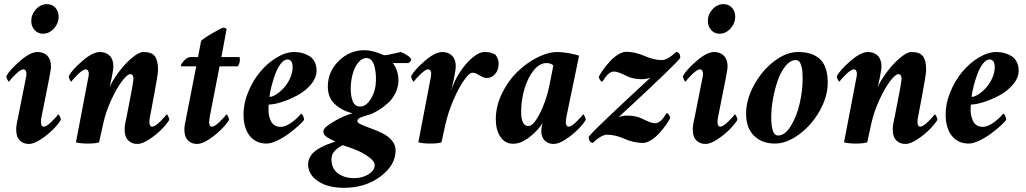

<svg xmlns="http://www.w3.org/2000/svg" viewBox="-20 -691 4979 932"><path d="M103.5 -301.8Q108.4 -321.3 108.4 -334Q108.4 -341.3 104.5 -347.9Q100.6 -354.5 93.8 -354.5Q80.1 -354.5 54.4 -329.1Q28.8 -303.7 24.4 -294.9Q20 -294.9 15.4 -305.2Q10.7 -315.4 10.7 -321.3Q26.9 -351.6 76.9 -395Q127 -438.5 162.1 -438.5Q191.9 -438.5 209.7 -420.4Q227.5 -402.3 227.5 -369.1Q227.5 -354.5 218.8 -310.5L182.6 -128.9Q178.7 -113.3 178.7 -96.7Q178.7 -88.9 182.1 -82.5Q185.5 -76.2 192.4 -76.2Q206.1 -76.2 231.7 -101.6Q257.3 -127 261.7 -135.7Q266.1 -135.7 270.8 -125.5Q275.4 -115.2 275.4 -109.4Q266.1 -92.3 240.2 -65.4Q214.4 -38.6 179.4 -15.4Q144.5 7.8 120.1 7.8Q93.8 7.8 76.2 -9.3Q58.6 -26.4 58.6 -61.5Q58.6 -85 67.4 -120.1ZM208 -670.9Q232.9 -670.9 248.8 -653.6Q264.6 -636.2 264.6 -610.4Q264.6 -577.6 241.7 -552.5Q218.8 -527.3 188.5 -527.3Q164.1 -527.3 147.9 -545.2Q131.8 -563 131.8 -588.9Q131.8 -621.1 154.5 -646Q177.2 -670.9 208 -670.9Z M521.5 -310.5Q520.5 -305.2 518.1 -294.4Q515.6 -283.7 513.7 -275.4Q511.7 -267.1 511.7 -267.6Q526.9 -301.3 556.2 -340.8Q585.4 -380.4 619.6 -409.4Q653.8 -438.5 676.8 -438.5Q716.3 -438.5 731.7 -418Q747.1 -397.5 747.1 -353.5Q747.1 -329.1 727.5 -227.5L709 -128.9Q705.1 -113.3 705.1 -96.7Q705.1 -88.9 708.5 -82.5Q711.9 -76.2 718.8 -76.2Q732.4 -76.2 758.1 -101.6Q783.7 -127 788.1 -135.7Q792.5 -135.7 797.1 -125.5Q801.8 -115.2 801.8 -109.4Q792.5 -92.3 766.6 -65.4Q740.7 -38.6 705.8 -15.4Q670.9 7.8 646.5 7.8Q620.1 7.8 602.5 -9.3Q585 -26.4 585 -61.5Q585 -85 593.8 -120.1L616.2 -236.3Q618.7 -246.1 623.3 -274.9Q627.9 -303.7 627.9 -310.5Q627.9 -318.8 623.8 -325Q619.6 -331.1 612.3 -331.1Q598.1 -331.1 572.3 -297.1Q546.4 -263.2 519.8 -205.3Q493.2 -147.5 480.5 -88.9L460.9 0Q441.4 5.9 406.2 5.9Q372.1 5.9 348.6 0L406.2 -301.8Q411.1 -321.3 411.1 -334Q411.1 -341.3 407.2 -347.9Q403.3 -354.5 396.5 -354.5Q382.8 -354.5 357.2 -329.1Q331.5 -303.7 327.1 -294.9Q322.8 -294.9 318.1 -305.2Q313.5 -315.4 313.5 -321.3Q329.6 -351.6 379.6 -395Q429.7 -438.5 464.8 -438.5Q494.6 -438.5 512.5 -420.4Q530.3 -402.3 530.3 -369.1Q530.3 -354.5 521.5 -310.5Z M941.4 -414.1 956.1 -492.2Q963.4 -502 1010.3 -529.3Q1057.1 -556.6 1063.5 -556.6Q1072.3 -556.6 1080.1 -550.8L1054.7 -414.1H1140.6Q1144.5 -414.1 1144.5 -402.3Q1144.5 -384.8 1134.8 -369.1H1045.9L999 -128.9Q995.1 -105.5 995.1 -96.7Q995.1 -88.9 998.5 -82.5Q1002 -76.2 1008.8 -76.2Q1022.5 -76.2 1048.1 -101.6Q1073.7 -127 1078.1 -135.7Q1082.5 -135.7 1087.2 -125.5Q1091.8 -115.2 1091.8 -109.4Q1082.5 -92.3 1056.6 -65.4Q1030.8 -38.6 995.8 -15.4Q960.9 7.8 936.5 7.8Q910.2 7.8 892.6 -9.3Q875 -26.4 875 -61.5Q875 -82 883.8 -120.1L932.6 -369.1H860.4Q858.4 -369.1 858.4 -372.1Q858.4 -380.9 874.3 -397.5Q890.1 -414.1 905.3 -414.1Z M1408.2 -438.5Q1428.2 -438.5 1446.3 -433.8Q1464.4 -429.2 1480.7 -419.4Q1497.1 -409.7 1506.8 -391.4Q1516.6 -373 1516.6 -348.6Q1516.6 -313.5 1489.3 -281Q1461.9 -248.5 1423.3 -228Q1384.8 -207.5 1347.2 -195.6Q1309.6 -183.6 1285.2 -183.6Q1283.2 -177.7 1283.2 -159.2Q1283.2 -144 1285.9 -130.6Q1288.6 -117.2 1294.7 -104Q1300.8 -90.8 1313 -83Q1325.2 -75.2 1342.8 -75.2Q1349.6 -75.2 1357.4 -77.1Q1365.2 -79.1 1372.6 -82.8Q1379.9 -86.4 1387.2 -90.8Q1394.5 -95.2 1401.1 -100.6Q1407.7 -106 1413.6 -110.8Q1419.4 -115.7 1424.6 -120.8Q1429.7 -126 1432.9 -129.4Q1436 -132.8 1438.5 -135.7L1441.4 -138.7Q1447.3 -138.7 1451.7 -127.2Q1456.1 -115.7 1456.1 -109.4Q1450.7 -100.6 1430.4 -82Q1410.2 -63.5 1383.8 -43.7Q1357.4 -23.9 1326.7 -9Q1295.9 5.9 1274.4 5.9Q1222.2 5.9 1192.1 -31.7Q1162.1 -69.3 1162.1 -136.7Q1162.1 -189.5 1184.8 -244.6Q1207.5 -299.8 1242.7 -342Q1277.8 -384.3 1322.5 -411.4Q1367.2 -438.5 1408.2 -438.5ZM1288.1 -220.7Q1302.2 -220.7 1321.5 -233.2Q1340.8 -245.6 1358.4 -265.1Q1376 -284.7 1388.2 -311.5Q1400.4 -338.4 1400.4 -364.3Q1400.4 -402.3 1375 -402.3Q1358.4 -402.3 1342.5 -381.3Q1326.7 -360.4 1315.7 -330.1Q1304.7 -299.8 1297.4 -270.5Q1290 -241.2 1288.1 -220.7Z M1798.8 110.4Q1798.8 91.8 1770.5 71.3Q1742.2 50.8 1710.2 37.6Q1678.2 24.4 1643.6 13.7Q1615.7 28.3 1602.3 44.2Q1588.9 60.1 1588.9 82Q1588.9 127 1620.4 150.4Q1651.9 173.8 1699.2 173.8Q1719.7 173.8 1741.9 167.2Q1764.2 160.6 1781.5 145.5Q1798.8 130.4 1798.8 110.4ZM1760.7 -409.2Q1738.3 -410.2 1720.2 -388.7Q1702.1 -367.2 1693.1 -335.9Q1684.1 -304.7 1682.6 -270.5Q1681.2 -230.5 1690.9 -202.9Q1700.7 -175.3 1725.6 -173.8Q1756.3 -172.4 1779.8 -210.4Q1803.2 -248.5 1804.7 -294.9Q1805.7 -314 1804 -332.3Q1802.2 -350.6 1797.9 -368.4Q1793.5 -386.2 1783.9 -397.5Q1774.4 -408.7 1760.7 -409.2ZM1886.7 -384.8Q1886.7 -384.3 1888.9 -381.6Q1891.1 -378.9 1892.8 -376.5Q1894.5 -374 1897.2 -369.1Q1899.9 -364.3 1901.9 -359.6Q1903.8 -355 1906.2 -348.4Q1908.7 -341.8 1910.4 -335Q1912.1 -328.1 1913.1 -319.3Q1914.1 -310.5 1914.1 -301.8Q1914.1 -269.5 1900.1 -240.5Q1886.2 -211.4 1863.8 -191.2Q1841.3 -170.9 1820.6 -158Q1799.8 -145 1779.3 -136.7Q1772.9 -134.3 1752.4 -128.4Q1731.9 -122.6 1723.4 -117.2Q1714.8 -111.8 1714.8 -102.5Q1714.8 -94.7 1733.9 -86.2Q1752.9 -77.6 1780.3 -67.9Q1807.6 -58.1 1835 -44.9Q1862.3 -31.7 1881.3 -10Q1900.4 11.7 1900.4 39.1Q1900.4 110.4 1827.1 165.5Q1753.9 220.7 1649.4 220.7Q1570.8 220.7 1523.2 188.2Q1475.6 155.8 1475.6 107.4Q1475.6 88.9 1484.1 72.8Q1492.7 56.6 1505.1 45.9Q1517.6 35.2 1535.4 25.6Q1553.2 16.1 1567.6 10.5Q1582 4.9 1599.6 -1Q1601.6 -1.5 1602.5 -2Q1603.5 -2.4 1605.2 -2.9Q1606.9 -3.4 1608.4 -3.9Q1571.3 -20.5 1564.5 -27.3Q1563 -28.8 1560.1 -31.2Q1557.1 -33.7 1555.9 -35.2Q1554.7 -36.6 1553 -39.3Q1551.3 -42 1550.5 -45.7Q1549.8 -49.3 1549.8 -54.7Q1549.8 -71.8 1601.6 -101.8Q1653.3 -131.8 1691.4 -140.6Q1639.2 -154.3 1605.2 -185.8Q1571.3 -217.3 1571.3 -270.5Q1571.3 -342.8 1624 -395Q1676.8 -447.3 1749 -447.3Q1788.6 -447.3 1841.8 -423.8Q1845.7 -421.9 1863.3 -425Q1880.9 -428.2 1901.6 -433.1Q1922.4 -438 1925.8 -438.5Q1938 -434.6 1956.8 -422.4Q1975.6 -410.2 1975.6 -402.3Q1975.6 -397 1970.5 -390.9Q1965.3 -384.8 1960 -384.8Z M2331.1 -438.5Q2350.6 -438.5 2360.6 -435.8Q2370.6 -433.1 2384.8 -425.8Q2400.4 -406.2 2400.4 -382.8Q2400.4 -350.1 2383.1 -331.3Q2365.7 -312.5 2343.8 -312.5Q2335 -312.5 2327.4 -315.2Q2319.8 -317.9 2310.1 -323.7Q2300.3 -329.6 2298.8 -330.1Q2296.9 -331.1 2293 -333.3Q2289.1 -335.4 2287.6 -335.9Q2286.1 -336.4 2282.2 -337.2Q2278.3 -337.9 2272.5 -337.9Q2258.3 -337.9 2232.9 -302.2Q2207.5 -266.6 2181.6 -207Q2155.8 -147.5 2142.6 -88.9L2123 0Q2103.5 5.9 2068.4 5.9Q2034.2 5.9 2010.7 0L2068.4 -301.8Q2073.2 -321.3 2073.2 -334Q2073.2 -341.3 2069.3 -347.9Q2065.4 -354.5 2058.6 -354.5Q2044.9 -354.5 2019.3 -329.1Q1993.7 -303.7 1989.3 -294.9Q1984.9 -294.9 1980.2 -305.2Q1975.6 -315.4 1975.6 -321.3Q1991.7 -351.6 2041.7 -395Q2091.8 -438.5 2127 -438.5Q2156.7 -438.5 2174.6 -420.4Q2192.4 -402.3 2192.4 -369.1Q2192.4 -354.5 2183.6 -310.5Q2182.6 -305.2 2179.2 -289.6Q2175.8 -273.9 2172.9 -260.7Q2169.9 -247.6 2169.9 -248Q2181.6 -292 2210 -336.7Q2238.3 -381.3 2271.7 -409.9Q2305.2 -438.5 2331.1 -438.5Z M2686.5 -438.5Q2710.9 -438.5 2742.4 -432.6Q2773.9 -426.8 2791 -420.9L2730.5 -128.9Q2726.6 -113.3 2726.6 -96.7Q2726.6 -88.9 2730 -82.5Q2733.4 -76.2 2740.2 -76.2Q2753.9 -76.2 2779.5 -101.6Q2805.2 -127 2809.6 -135.7Q2814 -135.7 2818.6 -125.5Q2823.2 -115.2 2823.2 -109.4Q2814 -92.3 2788.1 -65.4Q2762.2 -38.6 2727.3 -15.4Q2692.4 7.8 2668 7.8Q2641.1 7.8 2624.3 -8.8Q2607.4 -25.4 2607.4 -56.6Q2607.4 -61.5 2609.4 -75.2Q2610.4 -81.1 2613.3 -93.8Q2594.2 -60.5 2552.2 -26.9Q2510.3 6.8 2470.7 6.8Q2431.2 6.8 2408.9 -26.9Q2386.7 -60.5 2386.7 -112.3Q2386.7 -175.3 2416.3 -236.6Q2445.8 -297.9 2490.2 -341.3Q2534.7 -384.8 2587.4 -411.6Q2640.1 -438.5 2686.5 -438.5ZM2631.8 -384.8Q2599.6 -384.8 2571 -349.9Q2542.5 -314.9 2526.1 -260.3Q2509.8 -205.6 2509.8 -148.4Q2509.8 -79.1 2544.9 -79.1Q2569.3 -79.1 2600.3 -139.9Q2631.3 -200.7 2646.5 -274.4L2666 -373Q2655.8 -384.8 2631.8 -384.8Z M3019.5 -439.5Q3064 -439.5 3112.3 -418Q3154.3 -399.4 3193.4 -399.4Q3220.2 -399.4 3261.7 -438.5Q3264.6 -438.5 3267.3 -438Q3270 -437.5 3272 -436Q3273.9 -434.6 3275.4 -433.3Q3276.9 -432.1 3277.8 -429.9Q3278.8 -427.7 3279.5 -426.3Q3280.3 -424.8 3280.8 -422.1Q3281.2 -419.4 3281.5 -418.2Q3281.7 -417 3282 -414.3Q3282.2 -411.6 3282.2 -411.1Q3282.2 -405.3 3208.3 -334Q3134.3 -262.7 3058.6 -192.6Q2982.9 -122.6 2982.4 -122.1Q3002 -129.9 3023.4 -129.9Q3067.4 -129.9 3096.7 -115.2Q3098.1 -114.3 3107.2 -110.1Q3116.2 -106 3120.8 -103.8Q3125.5 -101.6 3133.3 -98.6Q3141.1 -95.7 3147.7 -94.2Q3154.3 -92.8 3160.2 -92.8Q3170.4 -92.8 3180.4 -99.6Q3190.4 -106.4 3196 -113.5Q3201.7 -120.6 3208.5 -130.9Q3215.3 -141.1 3215.8 -141.6Q3222.2 -141.6 3227.3 -133.5Q3232.4 -125.5 3233.4 -118.2Q3225.6 -102.5 3211.7 -83Q3197.8 -63.5 3179.7 -43.7Q3161.6 -23.9 3140.1 -10.5Q3118.7 2.9 3100.6 2.9Q3056.2 2.9 3007.8 -18.6Q2965.8 -37.1 2926.8 -37.1Q2899.9 -37.1 2858.4 2Q2855.5 2 2852.8 1.5Q2850.1 1 2848.1 -0.5Q2846.2 -2 2844.7 -3.2Q2843.3 -4.4 2842.3 -6.6Q2841.3 -8.8 2840.6 -10.3Q2839.8 -11.7 2839.4 -14.4Q2838.9 -17.1 2838.6 -18.3Q2838.4 -19.5 2838.1 -22.2Q2837.9 -24.9 2837.9 -25.4Q2837.9 -32.2 2912.4 -103.5Q2986.8 -174.8 3062 -244.1Q3137.2 -313.5 3137.7 -314.5Q3118.2 -306.6 3096.7 -306.6Q3052.7 -306.6 3023.4 -321.3Q3022 -322.3 3012.9 -326.4Q3003.9 -330.6 2999.3 -332.8Q2994.6 -335 2986.8 -337.9Q2979 -340.8 2972.4 -342.3Q2965.8 -343.8 2960 -343.8Q2949.7 -343.8 2939.7 -336.9Q2929.7 -330.1 2924.1 -323Q2918.5 -315.9 2911.6 -305.7Q2904.8 -295.4 2904.3 -294.9Q2897.5 -294.9 2892.6 -303Q2887.7 -311 2886.7 -318.4Q2894.5 -334 2908.4 -353.5Q2922.4 -373 2940.4 -392.8Q2958.5 -412.6 2980 -426Q3001.5 -439.5 3019.5 -439.5Z M3387.7 -301.8Q3392.6 -321.3 3392.6 -334Q3392.6 -341.3 3388.7 -347.9Q3384.8 -354.5 3377.9 -354.5Q3364.3 -354.5 3338.6 -329.1Q3313 -303.7 3308.6 -294.9Q3304.2 -294.9 3299.6 -305.2Q3294.9 -315.4 3294.9 -321.3Q3311 -351.6 3361.1 -395Q3411.1 -438.5 3446.3 -438.5Q3476.1 -438.5 3493.9 -420.4Q3511.7 -402.3 3511.7 -369.1Q3511.7 -354.5 3502.9 -310.5L3466.8 -128.9Q3462.9 -113.3 3462.9 -96.7Q3462.9 -88.9 3466.3 -82.5Q3469.7 -76.2 3476.6 -76.2Q3490.2 -76.2 3515.9 -101.6Q3541.5 -127 3545.9 -135.7Q3550.3 -135.7 3554.9 -125.5Q3559.6 -115.2 3559.6 -109.4Q3550.3 -92.3 3524.4 -65.4Q3498.5 -38.6 3463.6 -15.4Q3428.7 7.8 3404.3 7.8Q3377.9 7.8 3360.4 -9.3Q3342.8 -26.4 3342.8 -61.5Q3342.8 -85 3351.6 -120.1ZM3492.2 -670.9Q3517.1 -670.9 3533 -653.6Q3548.8 -636.2 3548.8 -610.4Q3548.8 -577.6 3525.9 -552.5Q3502.9 -527.3 3472.7 -527.3Q3448.2 -527.3 3432.1 -545.2Q3416 -563 3416 -588.9Q3416 -621.1 3438.7 -646Q3461.4 -670.9 3492.2 -670.9Z M3842.8 -399.4Q3816.9 -399.4 3793.7 -371.3Q3770.5 -343.3 3755.6 -300.8Q3740.7 -258.3 3732.2 -210.9Q3723.6 -163.6 3723.6 -122.1Q3723.6 -33.2 3756.8 -33.2Q3791 -33.2 3819.6 -80.8Q3848.1 -128.4 3862.1 -189.9Q3876 -251.5 3876 -304.7Q3876 -316.4 3875.7 -323.2Q3875.5 -330.1 3874.8 -343.3Q3874 -356.4 3871.8 -364.5Q3869.6 -372.6 3866.2 -381.6Q3862.8 -390.6 3856.7 -395Q3850.6 -399.4 3842.8 -399.4ZM3853.5 -438.5Q3885.7 -438.5 3910.6 -431.4Q3935.5 -424.3 3955.8 -408Q3976.1 -391.6 3987.1 -361.8Q3998 -332 3998 -290Q3998 -221.7 3958.5 -152.1Q3918.9 -82.5 3858.6 -38.3Q3798.3 5.9 3741.2 5.9Q3678.7 5.9 3640.1 -32.2Q3601.6 -70.3 3601.6 -138.7Q3601.6 -207 3639.9 -277.6Q3678.2 -348.1 3737.3 -393.3Q3796.4 -438.5 3853.5 -438.5Z M4250 -310.5Q4249 -305.2 4246.6 -294.4Q4244.1 -283.7 4242.2 -275.4Q4240.2 -267.1 4240.2 -267.6Q4255.4 -301.3 4284.7 -340.8Q4314 -380.4 4348.1 -409.4Q4382.3 -438.5 4405.3 -438.5Q4444.8 -438.5 4460.2 -418Q4475.6 -397.5 4475.6 -353.5Q4475.6 -329.1 4456.1 -227.5L4437.5 -128.9Q4433.6 -113.3 4433.6 -96.7Q4433.6 -88.9 4437 -82.5Q4440.4 -76.2 4447.3 -76.2Q4460.9 -76.2 4486.6 -101.6Q4512.2 -127 4516.6 -135.7Q4521 -135.7 4525.6 -125.5Q4530.3 -115.2 4530.3 -109.4Q4521 -92.3 4495.1 -65.4Q4469.2 -38.6 4434.3 -15.4Q4399.4 7.8 4375 7.8Q4348.6 7.8 4331.1 -9.3Q4313.5 -26.4 4313.5 -61.5Q4313.5 -85 4322.3 -120.1L4344.7 -236.3Q4347.2 -246.1 4351.8 -274.9Q4356.4 -303.7 4356.4 -310.5Q4356.4 -318.8 4352.3 -325Q4348.1 -331.1 4340.8 -331.1Q4326.7 -331.1 4300.8 -297.1Q4274.9 -263.2 4248.3 -205.3Q4221.7 -147.5 4209 -88.9L4189.5 0Q4169.9 5.9 4134.8 5.9Q4100.6 5.9 4077.1 0L4134.8 -301.8Q4139.6 -321.3 4139.6 -334Q4139.6 -341.3 4135.7 -347.9Q4131.8 -354.5 4125 -354.5Q4111.3 -354.5 4085.7 -329.1Q4060.1 -303.7 4055.7 -294.9Q4051.3 -294.9 4046.6 -305.2Q4042 -315.4 4042 -321.3Q4058.1 -351.6 4108.2 -395Q4158.2 -438.5 4193.4 -438.5Q4223.1 -438.5 4241 -420.4Q4258.8 -402.3 4258.8 -369.1Q4258.8 -354.5 4250 -310.5Z M4816.4 -438.5Q4836.4 -438.5 4854.5 -433.8Q4872.6 -429.2 4888.9 -419.4Q4905.3 -409.7 4915 -391.4Q4924.8 -373 4924.8 -348.6Q4924.8 -313.5 4897.5 -281Q4870.1 -248.5 4831.5 -228Q4793 -207.5 4755.4 -195.6Q4717.8 -183.6 4693.4 -183.6Q4691.4 -177.7 4691.4 -159.2Q4691.4 -144 4694.1 -130.6Q4696.8 -117.2 4702.9 -104Q4709 -90.8 4721.2 -83Q4733.4 -75.2 4751 -75.2Q4757.8 -75.2 4765.6 -77.1Q4773.4 -79.1 4780.8 -82.8Q4788.1 -86.4 4795.4 -90.8Q4802.7 -95.2 4809.3 -100.6Q4815.9 -106 4821.8 -110.8Q4827.6 -115.7 4832.8 -120.8Q4837.9 -126 4841.1 -129.4Q4844.2 -132.8 4846.7 -135.7L4849.6 -138.7Q4855.5 -138.7 4859.9 -127.2Q4864.3 -115.7 4864.3 -109.4Q4858.9 -100.6 4838.6 -82Q4818.4 -63.5 4792 -43.7Q4765.6 -23.9 4734.9 -9Q4704.1 5.9 4682.6 5.9Q4630.4 5.9 4600.3 -31.7Q4570.3 -69.3 4570.3 -136.7Q4570.3 -189.5 4593 -244.6Q4615.7 -299.8 4650.9 -342Q4686 -384.3 4730.7 -411.4Q4775.4 -438.5 4816.4 -438.5ZM4696.3 -220.7Q4710.4 -220.7 4729.7 -233.2Q4749 -245.6 4766.6 -265.1Q4784.2 -284.7 4796.4 -311.5Q4808.6 -338.4 4808.6 -364.3Q4808.6 -402.3 4783.2 -402.3Q4766.6 -402.3 4750.7 -381.3Q4734.9 -360.4 4723.9 -330.1Q4712.9 -299.8 4705.6 -270.5Q4698.2 -241.2 4696.3 -220.7Z"/></svg>

Font: Crimson
Style: BoldItalic
Weight: 700
Italic angle: -11°
Version: Version 0.8